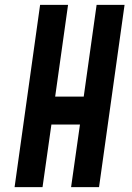

<svg xmlns="http://www.w3.org/2000/svg" viewBox="-20 -770 544 790"><path d="M40 0 145 -750H260L207 -372.5H324.5L377.5 -750H492.5L387.5 0H272.5L309 -257.5H191.5L155 0Z"/></svg>

Font: Mohave SemiBold
Style: Italic
Weight: 600
Italic angle: -8°
Designer: Gumpita Rahayu
Foundry: Tokotype
Version: Version 2.003